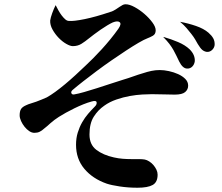

<svg xmlns="http://www.w3.org/2000/svg" viewBox="-20 -817 1040 899"><path d="M792 -583Q784 -597 773 -611.5Q762 -626 745 -643L746 -644Q781 -634 814 -620Q847 -606 868 -586Q894 -560 892 -530Q890 -515 880 -505Q870 -495 855 -496Q835 -497 819 -529Q812 -543 806 -556Q800 -569 792 -583ZM876 -658Q866 -671 853.5 -685.5Q841 -700 823 -715Q861 -708 897.5 -695.5Q934 -683 956 -664Q971 -651 978.5 -637.5Q986 -624 985 -606Q983 -592 972.5 -582.5Q962 -573 948 -574Q936 -576 927 -583.5Q918 -591 906 -611Q901 -620 894 -632Q887 -644 876 -658ZM215 -721Q217 -735 224.5 -755.5Q232 -776 240 -792H241Q247 -780 254 -767.5Q261 -755 269 -744.5Q277 -734 285.5 -726.5Q294 -719 303 -719Q325 -717 376.5 -727.5Q428 -738 496 -761Q504 -763 510.5 -766.5Q517 -770 522 -773Q532 -779 540 -785Q548 -790 554 -793.5Q560 -797 568 -797Q586 -797 610 -784Q634 -771 656 -752Q678 -733 693.5 -712Q709 -691 709 -675Q709 -657 695.5 -649.5Q682 -642 671 -638Q655 -632 628.5 -616.5Q602 -601 570 -580Q538 -559 502.5 -534.5Q467 -510 433.5 -485Q400 -460 370 -436.5Q340 -413 319 -395Q311 -387 314.5 -380Q318 -373 328 -375Q346 -378 374 -386Q402 -394 433.5 -404Q465 -414 496.5 -424.5Q528 -435 554 -443Q581 -451 604.5 -459.5Q628 -468 649 -474Q670 -481 689 -485Q708 -489 728 -489Q748 -489 771 -484Q794 -479 814 -470Q834 -461 847.5 -447.5Q861 -434 861 -416Q861 -398 847 -386Q833 -374 798 -374Q778 -374 748.5 -375Q719 -376 691 -376Q674 -376 646.5 -374.5Q619 -373 588 -367.5Q557 -362 525 -351Q493 -340 468 -322Q439 -302 419 -270.5Q399 -239 399 -187Q399 -140 431 -115.5Q463 -91 513 -80Q535 -75 555.5 -73.5Q576 -72 595 -72Q614 -72 630 -72Q646 -72 658 -70Q668 -68 679 -61Q690 -54 698.5 -44Q707 -34 712.5 -22.5Q718 -11 718 1Q718 36 695 49Q672 62 624 62Q580 62 540.5 56Q501 50 480 43Q414 20 375 -26.5Q336 -73 336 -139Q336 -170 344 -196Q352 -222 364.5 -244Q377 -266 392.5 -284Q408 -302 423 -317Q434 -327 432.5 -337.5Q431 -348 410 -342Q391 -337 370 -328.5Q349 -320 328.5 -310Q308 -300 289 -289.5Q270 -279 256 -270Q234 -256 216 -240Q208 -233 201.5 -227Q195 -221 188 -216Q176 -205 165.5 -200Q155 -195 141 -195Q129 -195 117 -203Q105 -211 95 -223.5Q85 -236 78.5 -250.5Q72 -265 72 -277Q72 -296 78.5 -306.5Q85 -317 104 -325Q112 -329 124 -332.5Q136 -336 150 -341Q163 -346 175.5 -351Q188 -356 199 -361Q217 -371 239 -387Q261 -403 285 -423Q309 -443 333.5 -465.5Q358 -488 382 -511Q397 -525 416.5 -544.5Q436 -564 456.5 -586.5Q477 -609 497 -633.5Q517 -658 534 -682Q550 -705 540.5 -713Q531 -721 508 -712Q497 -707 482 -698Q467 -689 451 -678Q435 -667 420.5 -656Q406 -645 396 -637Q379 -623 361.5 -612Q344 -601 321 -601Q309 -601 290.5 -611.5Q272 -622 255 -639.5Q238 -657 226 -678.5Q214 -700 215 -721Z"/></svg>

Font: XinYuGongZhangJiaSongA
Style: Regular
Weight: 900
Designer: XinYuGong
Foundry: Adobe Systems Incorporated
Version: Version 1.00